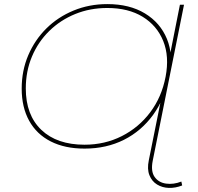

<svg xmlns="http://www.w3.org/2000/svg" viewBox="-20 -723 968 938"><path d="M393 3Q297 3 228 -32Q159 -67 122.5 -133Q86 -199 86 -290Q86 -378 118 -453Q150 -528 206.5 -584Q263 -640 339.5 -671.5Q416 -703 504 -703Q613 -703 688 -657.5Q763 -612 795.5 -533Q828 -454 807 -352Q786 -242 728.5 -162.5Q671 -83 585.5 -40Q500 3 393 3ZM393 -16Q492 -16 575 -58Q658 -100 714 -174.5Q770 -249 789 -348Q808 -447 777.5 -522.5Q747 -598 677 -641Q607 -684 504 -684Q420 -684 347.5 -654.5Q275 -625 220.5 -571.5Q166 -518 136 -446.5Q106 -375 106 -291Q106 -161 182 -88.5Q258 -16 393 -16ZM870 183Q837 196 805 195Q773 194 747.5 178.5Q722 163 710 133Q698 103 707 60L772 -263L805 -353L808 -443L859 -700H879L726 63Q716 114 735.5 141.5Q755 169 791.5 174Q828 179 866 164Z"/></svg>

Font: Montserrat Thin Thin
Style: Italic
Weight: 250
Italic angle: -11.3°
Version: Version 9.000